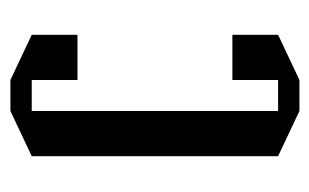

<svg xmlns="http://www.w3.org/2000/svg" viewBox="-136 -436 609 378"><g transform="rotate(-90 169.0 -247.5)"><path d="M200 -532 289 -490V-400H200V-490H139V-5H200V-95H289V-5L200 37H139L50 -5V-490L139 -532Z"/></g></svg>

Font: Frankia
Style: Regular
Weight: 400
Version: Version 001.000